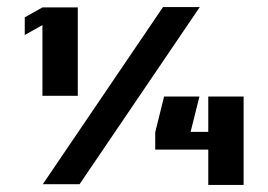

<svg xmlns="http://www.w3.org/2000/svg" viewBox="-20 -521 759 543"><path d="M100 -500H200V-250H100V-450L50 -422V-472ZM444 -248H544L519 -148H569V-248H669V2H569V-98H419V-147ZM441 -501H545L205 0H101Z"/></svg>

Font: Tokeely Brookings
Style: Regular
Weight: 400
Designer: Peter Wiegel
Foundry: Peter Wiegel
Version: Version 2.001